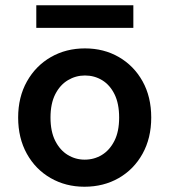

<svg xmlns="http://www.w3.org/2000/svg" viewBox="-20 -698 645 730"><path d="M301 12Q230 12 172.5 -21Q115 -54 82 -113.5Q49 -173 49 -251Q49 -329 82.5 -388.5Q116 -448 173.5 -481Q231 -514 303 -514Q375 -514 432 -481Q489 -448 522 -389Q555 -330 555 -251Q555 -173 522 -113.5Q489 -54 431.5 -21Q374 12 301 12ZM302 -91Q338 -91 367.5 -109Q397 -127 415 -162.5Q433 -198 433 -251Q433 -304 415.5 -339.5Q398 -375 368.5 -393Q339 -411 303 -411Q268 -411 238 -393Q208 -375 190 -339.5Q172 -304 172 -251Q172 -198 190 -162.5Q208 -127 237.5 -109Q267 -91 302 -91ZM118 -592V-678H487V-592Z"/></svg>

Font: DM Sans 16pt SemiBold
Style: Regular
Weight: 600
Version: Version 4.004;gftools[0.9.30]